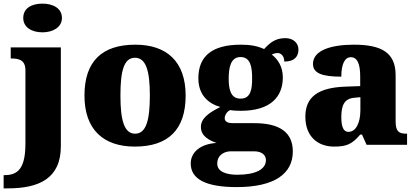

<svg xmlns="http://www.w3.org/2000/svg" viewBox="-46 -797 2286 1057"><path d="M188 -619C245 -619 295 -647 295 -698C295 -752 245 -777 188 -777C128 -777 82 -752 82 -698C82 -647 128 -619 188 -619ZM-26 240H-3C167 240 289 187 289 8V-536H13V-475H17C59 -475 94 -466 94 -410V-7C94 126 55 167 -19 167H-26Z M696 10C880 10 976 -83 976 -271C976 -459 871 -551 699 -551C515 -551 419 -459 419 -271C419 -83 524 10 696 10ZM698 -61C638 -61 617 -134 617 -271C617 -409 637 -479 697 -479C757 -479 779 -409 779 -271C779 -134 758 -61 698 -61Z M1257 233C1466 233 1566 159 1566 37C1566 -66 1497 -119 1354 -119H1234C1211 -119 1191 -126 1191 -146C1191 -166 1208 -187 1222 -191C1233 -188 1266 -187 1280 -187C1440 -187 1511 -261 1511 -371C1511 -430 1484 -470 1450 -497C1458 -500 1468 -505 1483 -505C1496 -505 1519 -494 1519 -458C1578 -458 1597 -489 1597 -524C1597 -558 1571 -587 1525 -587C1471 -587 1441 -563 1408 -527C1370 -544 1333 -551 1280 -551C1118 -551 1046 -485 1046 -366C1046 -275 1100 -227 1167 -208C1103 -176 1060 -145 1060 -98C1060 -48 1104 -25 1146 -10C1059 -5 1004 40 1004 103C1004 189 1087 233 1257 233ZM1278 -254C1224 -254 1213 -305 1213 -364C1213 -425 1224 -483 1278 -483C1334 -483 1342 -427 1342 -365C1342 -304 1334 -254 1278 -254ZM1260 165C1201 165 1150 149 1150 104C1150 52 1195 36 1224 36H1353C1398 36 1418 59 1418 84C1418 137 1358 165 1260 165Z M1793 10C1864 10 1892 -4 1937 -56H1947L1972 0H2195V-61H2191C2146 -61 2132 -77 2132 -131V-383C2132 -507 2055 -551 1902 -551C1779 -551 1677 -521 1677 -445C1677 -394 1727 -375 1833 -375C1833 -446 1853 -482 1885 -482C1920 -482 1937 -449 1937 -375V-323L1856 -320C1708 -315 1635 -265 1635 -155C1635 -43 1706 10 1793 10ZM1872 -71C1845 -71 1833 -99 1833 -152C1833 -220 1851 -255 1907 -259L1938 -262V-191C1938 -118 1912 -71 1872 -71Z"/></svg>

Font: Noto Serif Gurmukhi Black
Style: Regular
Weight: 900
Designer: Vaibhav Singh and the Monotype Design Team
Foundry: Monotype Imaging Inc.
Version: Version 2.004